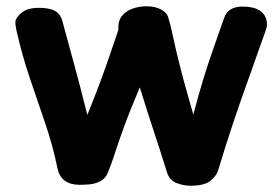

<svg xmlns="http://www.w3.org/2000/svg" viewBox="-20 -578 884 613"><path d="M588.6 15Q565.8 15 543.5 6.3Q521.2 -2.3 513.1 -27.7Q502.2 -63.3 492.2 -94.2Q482.1 -125 472.2 -155.3Q462.3 -185.7 451 -220.5Q439.7 -255.3 426.4 -299Q395.6 -226.9 377 -175.9Q358.4 -124.9 347.1 -89.4Q335.7 -54 325 -28.1Q317.1 -8 300.4 0.6Q283.7 9.1 265.3 10.6Q247 12 234.1 12Q205.1 12 187.4 -0.7Q169.8 -13.3 163.9 -38.7Q148.8 -113.4 123.8 -185.9Q98.9 -258.3 74 -332.2Q49.1 -406.1 32.1 -483.1Q31.1 -491.1 30.1 -495.6Q29.1 -500.1 29.1 -507.1Q29.1 -521.1 49.1 -537.4Q69 -553.8 108.2 -553Q140.9 -552.2 157.1 -542.4Q173.2 -532.6 178.8 -512.1Q189.6 -472 198.7 -438.7Q207.9 -405.4 216.8 -372.6Q225.7 -339.7 235.8 -301.3Q246 -262.9 258.8 -211Q283 -270.7 299.4 -314.9Q315.8 -359.2 329.4 -398.8Q343.1 -438.3 358.1 -483Q356 -511 369.5 -527.3Q383 -543.7 404.2 -550.8Q425.4 -558 447.4 -558Q475.2 -558 494.5 -547.5Q513.8 -537 517.8 -520Q525.8 -493 530.6 -469.5Q535.4 -446 542.7 -415.1Q550.1 -385.1 556 -361.3Q561.9 -337.6 568 -315.6Q574.1 -293.7 581.1 -268.9Q588.1 -244.1 597.3 -212.1Q613.6 -274.6 628.1 -322.3Q642.7 -370 659.1 -416.9Q675.6 -463.8 695.6 -520.8Q702.9 -540.7 717.8 -548.8Q732.7 -557 752.9 -557Q793.7 -557 813 -541.7Q832.3 -526.4 832.3 -499.9Q832.3 -493.6 830.8 -488.7Q829.3 -483.8 827.3 -477.8Q800.3 -400.8 774.7 -329.8Q749.1 -258.9 725 -187.3Q700.9 -115.8 677 -35.8Q670.9 -15.8 651.4 -0.4Q631.9 15 588.6 15Z"/></svg>

Font: Playpen Sans Arabic
Style: Regular
Weight: 400
Designer: Azza Alameddine, Laura Meseguer, Veronika Burian, José Scaglione
Foundry: TypeTogether
Version: Version 2.000